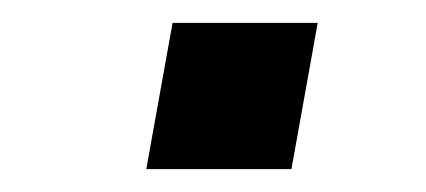

<svg xmlns="http://www.w3.org/2000/svg" viewBox="-20 -441 373 168"><path d="M108 -293 131 -421H258L235 -293Z"/></svg>

Font: Archivo Variable SemiBold
Style: Italic
Weight: 600
Italic angle: -10°
Designer: Hector Gatti
Foundry: Omnibus-Type
Version: Version 2.001